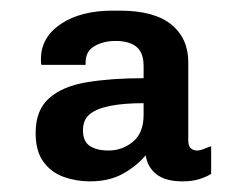

<svg xmlns="http://www.w3.org/2000/svg" viewBox="-20 -716 458 361"><path d="M149 -375Q123 -375 99.5 -383.5Q76 -392 61.5 -412Q47 -432 47 -466Q47 -509 72.5 -531.5Q98 -554 144 -561.5Q190 -569 250 -569V-592Q250 -617 236.5 -628Q223 -639 197 -639Q175 -639 158 -629.5Q141 -620 141 -599V-594H58Q57 -597 57 -600.5Q57 -604 57 -605Q57 -646 94.5 -671Q132 -696 192 -696H205Q270 -696 302 -670Q334 -644 334 -599V-452Q334 -441 339 -437Q344 -433 350 -433Q356 -433 362 -435.5Q368 -438 377 -441V-389Q367 -383 354 -379Q341 -375 323 -375Q291 -375 274 -388.5Q257 -402 254 -424Q236 -403 210.5 -389Q185 -375 149 -375ZM184 -433Q210 -433 230 -449.5Q250 -466 250 -500V-522Q213 -522 187.5 -517Q162 -512 149 -501.5Q136 -491 136 -471Q136 -450 149 -441.5Q162 -433 184 -433Z"/></svg>

Font: Chivo Medium SemiBold
Style: Regular
Weight: 600
Version: Version 2.002